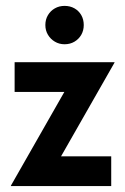

<svg xmlns="http://www.w3.org/2000/svg" viewBox="-20 -626 422 646"><path d="M16.7 0V-1.4L196.5 -316.7H29.2V-416.7H365.3V-415.3L185.4 -100H354.2V0ZM197.2 -477.1Q179.2 -477.1 164.6 -485.8Q150 -494.4 141.3 -509Q132.6 -523.6 132.6 -541.7Q132.6 -560.4 141.3 -575Q150 -589.6 164.6 -597.9Q179.2 -606.2 197.2 -606.2Q216 -606.2 230.6 -597.9Q245.1 -589.6 253.5 -575Q261.8 -560.4 261.8 -541.7Q261.8 -523.6 253.5 -509Q245.1 -494.4 230.6 -485.8Q216 -477.1 197.2 -477.1Z"/></svg>

Font: Afacad Flux
Style: Bold
Weight: 700
Designer: Kristian Moeller
Foundry: Dicotype
Version: Version 1.100